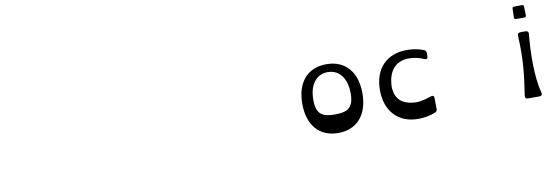

<svg xmlns="http://www.w3.org/2000/svg" viewBox="-57 -1162 4552 1578"><g transform="rotate(-10 2219.5 -372.5)"><path d="M2664 14C2820 14 2915 -94 2915 -273C2915 -453 2820 -560 2664 -560C2507 -560 2413 -453 2413 -273C2413 -94 2507 14 2664 14ZM2664 -141C2567 -141 2508 -161 2508 -289C2508 -416 2568 -494 2664 -494C2760 -494 2820 -414 2820 -289C2820 -162 2760 -141 2664 -141Z M3330 14C3383 14 3430 5 3475 -13C3488 -18 3494 -27 3493 -42L3492 -132C3492 -150 3481 -156 3464 -150C3422 -136 3379 -123 3336 -123C3219 -129 3170 -179 3161 -273C3161 -406 3223 -489 3340 -489C3382 -489 3424 -480 3465 -462C3482 -454 3494 -461 3494 -479V-507C3494 -521 3488 -530 3475 -535C3431 -552 3384 -560 3336 -560C3165 -560 3061 -451 3061 -273C3061 -97 3165 14 3330 14Z M4264 -655H4334C4344 -655 4349 -660 4349 -670L4347 -744C4347 -754 4342 -759 4332 -759L4266 -758C4256 -758 4251 -753 4251 -743L4249 -670C4249 -660 4254 -655 4264 -655ZM4249 5H4342C4358 5 4370 -4 4365 -21C4328 -158 4332 -364 4347 -517C4349 -533 4339 -542 4323 -542H4281C4265 -542 4256 -533 4256 -520C4268 -316 4250 -186 4225 -20C4223 -3 4232 5 4249 5Z"/></g></svg>

Font: OpenDyslexic3
Style: Regular
Weight: 400
Designer: Abelardo Gonzalez
Version: Version 3.001;PS 003.001;hotconv 1.0.88;makeotf.lib2.5.64775